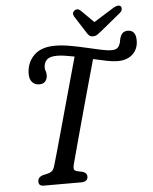

<svg xmlns="http://www.w3.org/2000/svg" viewBox="-59 -934 783 983"><g transform="rotate(-5 332.5 -442.5)"><path d="M287.5 -91.5Q284 -75.5 287 -69Q290 -62.5 299.5 -59.5L331.5 -52.5Q352.5 -45 352.5 -28Q352.5 -13.5 343.5 -6.8Q334.5 0 320.5 0H126Q99 0 100 -24Q100.5 -45 125 -53.5L151.5 -59.5Q168.5 -64 176.5 -73.2Q184.5 -82.5 190 -104.5Q196.5 -127 210.5 -176.2Q224.5 -225.5 242 -289.2Q259.5 -353 278.2 -420.2Q297 -487.5 313.2 -546.5Q329.5 -605.5 340.5 -644.5Q315 -649.5 292.2 -653Q269.5 -656.5 252 -656.5Q214 -656.5 198.8 -641.8Q183.5 -627 183 -601Q183 -592 186.8 -582.8Q190.5 -573.5 190 -560.5Q189.5 -543 179.5 -530.8Q169.5 -518.5 148.5 -518.5Q125.5 -518.5 111.8 -534Q98 -549.5 98.5 -578.5Q100 -635 137 -671.8Q174 -708.5 245.5 -708.5Q281 -708.5 322 -701.2Q363 -694 403.2 -684.5Q443.5 -675 477.2 -667.8Q511 -660.5 532 -660.5Q550.5 -660.5 560.2 -667.2Q570 -674 574.5 -687Q578.5 -696 579 -702.2Q579.5 -708.5 581.5 -714.5Q585.5 -732 595.2 -742.2Q605 -752.5 624.5 -752.5Q643 -752.5 654 -739Q665 -725.5 664.5 -697.5Q664 -655 635.8 -628.5Q607.5 -602 558.5 -602Q536 -602 503.2 -608.5Q470.5 -615 433.5 -623.5Q421.5 -580.5 404.5 -519.8Q387.5 -459 369.2 -392.5Q351 -326 334.2 -264.5Q317.5 -203 305 -156.8Q292.5 -110.5 287.5 -91.5ZM490.5 -764.5Q477 -753.5 466.8 -746.5Q456.5 -739.5 444 -739.5Q431 -739.5 424 -746Q417 -752.5 410 -764.5L356 -849Q345.5 -868 360.5 -879.5Q376.5 -890.5 392 -876L457 -811.5L560.5 -876Q587.5 -892 599 -879.5Q603 -874.5 602 -865Q601 -855.5 591 -847Z"/></g></svg>

Font: Fraunces 144pt S100
Style: Italic
Weight: 400
Italic angle: -16°
Version: Version 1.000; ttfautohint (v1.8.3)